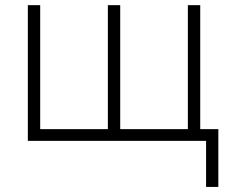

<svg xmlns="http://www.w3.org/2000/svg" viewBox="-20 -551 898 751"><path d="M450.2 -45.9H714.8V-530.8H763.2V-45.9H834V180.2H786.1V0H88.9V-530.8H137.2V-45.9H401.9V-530.8H450.2Z"/></svg>

Font: JBL Sans
Style: Light
Weight: 300
Version: Version 1.10